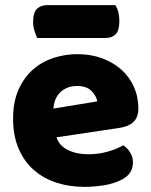

<svg xmlns="http://www.w3.org/2000/svg" viewBox="-20 -712 590 748"><path d="M309 16Q250 16 199.5 -0.5Q149 -17 111.5 -50Q74 -83 52.5 -133Q31 -183 31 -250Q31 -316 52.5 -363.5Q74 -411 109 -441.5Q144 -472 189 -486.5Q234 -501 281 -501Q334 -501 377.5 -485Q421 -469 452.5 -441Q484 -413 501.5 -374Q519 -335 519 -289Q519 -255 500 -237Q481 -219 447 -214L200 -177Q211 -144 245 -127.5Q279 -111 323 -111Q364 -111 400.5 -121.5Q437 -132 460 -146Q476 -136 487 -118Q498 -100 498 -80Q498 -35 456 -13Q424 4 384 10Q344 16 309 16ZM281 -377Q257 -377 239.5 -369Q222 -361 211 -348.5Q200 -336 194.5 -320.5Q189 -305 188 -289L359 -317Q356 -337 337 -357Q318 -377 281 -377ZM125 -564Q120 -575 114.5 -591.5Q109 -608 109 -626Q109 -663 124 -677.5Q139 -692 164 -692H429Q437 -681 441 -664.5Q445 -648 445 -630Q445 -593 430.5 -578.5Q416 -564 391 -564Z"/></svg>

Font: Baloo Paaji
Style: Regular
Weight: 400
Designer: Shuchita Grover and Ek Type
Foundry: Ek Type
Version: Version 1.007;PS 1.000;hotconv 1.0.88;makeotf.lib2.5.647800